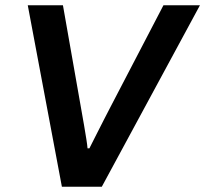

<svg xmlns="http://www.w3.org/2000/svg" viewBox="-20 -706 776 726"><path d="M214 0 85 -686H218L287 -294Q293 -261 298 -231.5Q303 -202 306.5 -180Q310 -158 311 -145H318Q329 -167 344 -196.5Q359 -226 373.5 -254.5Q388 -283 398 -302L598 -686H736L365 0Z"/></svg>

Font: Archivo SemiBold SemiBold
Style: Italic
Weight: 600
Italic angle: -10°
Version: Version 2.001